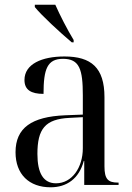

<svg xmlns="http://www.w3.org/2000/svg" viewBox="-20 -786 563 816"><path d="M285 -606H293V-616C265 -662 235 -721 215 -766H128V-756C156 -721 235 -648 285 -606ZM195 10C263 10 316 -26 336 -102H338V0H484V-10H481C439 -10 424 -25 424 -79V-373C424 -499 367 -546 254 -546C158 -546 84 -514 84 -446C84 -404 112 -387 165 -387C165 -493 181 -536 248 -536C318 -536 332 -491 332 -381V-299L256 -296C115 -290 46 -243 46 -139C46 -45 104 10 195 10ZM218 -7C165 -7 139 -49 139 -132C139 -238 172 -280 275 -285L332 -288V-156C332 -74 286 -7 218 -7Z"/></svg>

Font: Noto Serif Display SemiCondensed
Style: Regular
Weight: 400
Width: 4
Designer: Monotype Design Team
Foundry: Monotype Imaging Inc.
Version: Version 2.009